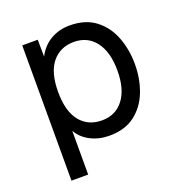

<svg xmlns="http://www.w3.org/2000/svg" viewBox="-126 -649 852 907"><g transform="rotate(-20 300.0 -196.0)"><path d="M80 150V-530H158L159 -445Q183 -492 225.5 -517Q268 -542 322 -542Q401 -542 451.5 -503Q502 -464 526 -401Q550 -338 550 -265Q550 -192 526 -129Q502 -66 451.5 -27Q401 12 322 12Q270 12 227.5 -10Q185 -32 164 -70V150ZM314 -68Q383 -68 422.5 -120Q462 -172 462 -265Q462 -358 422.5 -410Q383 -462 314 -462Q245 -462 204.5 -412.5Q164 -363 164 -265Q164 -168 204 -118Q244 -68 314 -68Z"/></g></svg>

Font: Geist Mono
Style: Regular
Weight: 400
Monospace: yes
Designer: Basement.studio, Andrés Briganti, Mateo Zaragoza
Foundry: Basement.studio, Vercel, Andrés Briganti, Guido Ferreyra, Mateo Zaragoza
Version: Version 1.500; ttfautohint (v1.8.4.7-5d5b)